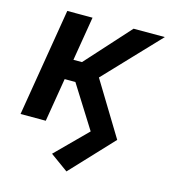

<svg xmlns="http://www.w3.org/2000/svg" viewBox="-112 -632 826 933"><g transform="rotate(15 301.0 -165.0)"><path d="M308.6 211.9 218.8 147 372.1 -6.3 235.4 -223.6 326.2 -297.4 507.3 0ZM21 0 110.8 -542.5H237.8L147.9 0ZM148.9 -219.2 165 -320.8H244.1L444.3 -542.5H601.6L294.9 -219.2Z"/></g></svg>

Font: Inter 16pt SemiBold
Style: Italic
Weight: 600
Italic angle: -9.3988°
Version: Version 4.001;git-66647c0bb